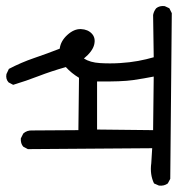

<svg xmlns="http://www.w3.org/2000/svg" viewBox="-8 -601 581 627"><g transform="rotate(90 282.5 -287.5)"><path d="M421 -65 405 -73Q394 -85 395 -103L394 -253L223 -255Q208 -230 188 -212Q202 -163 217.5 -123Q233 -83 246 -40L238 -25Q227 -15 211 -18L194 -26Q173 -66 158.5 -108.5Q144 -151 128 -192Q103 -195 83 -217Q63 -239 64 -261.5Q65 -284 79 -297Q93 -310 115 -304.5Q137 -299 160 -271Q173 -291 175 -323.5Q177 -356 175 -388.5Q173 -421 168 -448Q163 -475 156 -499L18 -497Q6 -499 -4 -507Q-13 -518 -11 -535L-4 -550L12 -558L553 -553L568 -545Q577 -533 575 -516L568 -500Q539 -486 502 -491L453 -494L456 -88L448 -73Q438 -64 421 -65ZM392 -314 394 -497 219 -499Q225 -469 230.5 -432Q236 -395 235 -314Z"/></g></svg>

Font: NaniFont Regular
Style: Regular
Weight: 400
Designer: Nanigashitei
Version: Version 1.036